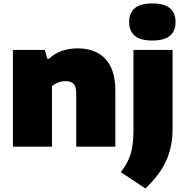

<svg xmlns="http://www.w3.org/2000/svg" viewBox="-20 -834 1054 1092"><path d="M53.5 0V-550H235L249 -500H258.5Q321.5 -559 423.5 -559Q485 -559 533 -534.2Q581 -509.5 608.5 -456.2Q636 -403 636 -316.5V0H413.5V-303Q413.5 -343 398 -357.8Q382.5 -372.5 353.5 -372.5Q330.5 -372.5 309.8 -364.2Q289 -356 275.5 -343.5V0ZM807 238 667 145Q708 93 723.5 40Q739 -13 739 -90V-550H961.5V-98Q961.5 -4.5 927.2 75.8Q893 156 807 238ZM846.5 -603.5Q778 -603.5 746.2 -630.8Q714.5 -658 714.5 -709Q714.5 -760 746.2 -787.2Q778 -814.5 846.5 -814.5Q915 -814.5 946.8 -787.2Q978.5 -760 978.5 -709Q978.5 -658 946.8 -630.8Q915 -603.5 846.5 -603.5Z"/></svg>

Font: Encode Sans Semi Expanded Black
Style: Regular
Weight: 900
Width: 6
Designer: Multiple Designers
Foundry: Impallari Type
Version: Version 3.000; ttfautohint (v1.8.3) -l 8 -r 50 -G 200 -x 14 